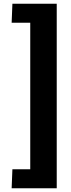

<svg xmlns="http://www.w3.org/2000/svg" viewBox="-20 -871 379 1022"><path d="M46 30H141V-750H42L46 -851H282V131H42Z"/></svg>

Font: Murecho ExtraBold
Style: Regular
Weight: 800
Designer: Neil Summerour
Foundry: Positype
Version: Version 1.010; ttfautohint (v1.8.3)